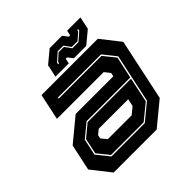

<svg xmlns="http://www.w3.org/2000/svg" viewBox="-177 -830 980 980"><g transform="rotate(-45 313.0 -340.0)"><path d="M100.5 0 19.5 -103 50 -245.5 174.5 -348.5H446.5L451 -368L427 -398.5H89.5L119.5 -540H526L607 -437L536 -103L411 0ZM154.5 -73 103.5 -136 121.5 -220.5 188.5 -276H502L473.5 -141L390 -73ZM150.5 -66H391L480 -139L536.5 -403L481.5 -472H170L168.5 -465H477.5L529 -401L503.5 -283H188L115 -223L96 -134ZM199.5 -141.5H372L409 -172L417.5 -212H204.5L179 -191L175 -172ZM236.5 -556 251 -624 318.5 -680H407.5L429.5 -652H438.5L444.5 -680H540.5L526 -612L458.5 -556H369.5L347.5 -584H338.5L332.5 -556ZM291 -591H297.5L299.5 -600L336 -633H374L400 -597.5H444L488 -636L490 -646H483.5L481.5 -637L444 -604.5H402.5L377 -639.5H336L293 -601Z"/></g></svg>

Font: Tourney Thin ExtraBold
Style: Italic
Weight: 800
Italic angle: -12°
Version: Version 1.015